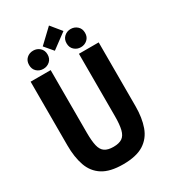

<svg xmlns="http://www.w3.org/2000/svg" viewBox="-226 -1034 1012 1153"><g transform="rotate(-30 280.0 -457.5)"><path d="M278 15Q188 15 137 -17.5Q86 -50 65 -110Q44 -170 44 -251V-693H183V-260Q183 -202 191 -168Q199 -134 220.5 -119.5Q242 -105 280 -105Q319 -105 340.5 -119.5Q362 -134 370.5 -168.5Q379 -203 379 -261V-693H516V-251Q516 -170 494.5 -110Q473 -50 421.5 -17.5Q370 15 278 15ZM263 -781 213 -840 308 -930 367 -858ZM150 -721Q123 -721 104.5 -738Q86 -755 86 -784Q86 -813 104.5 -830Q123 -847 150 -847Q176 -847 195 -830Q214 -813 214 -784Q214 -755 195 -738Q176 -721 150 -721ZM410 -721Q384 -721 365 -738Q346 -755 346 -784Q346 -813 365 -830Q384 -847 410 -847Q436 -847 455 -830Q474 -813 474 -784Q474 -755 455 -738Q436 -721 410 -721Z"/></g></svg>

Font: Ubuntu Sans Mono
Style: Regular
Weight: 400
Monospace: yes
Designer: Dalton Maag Ltd
Foundry: Dalton Maag Ltd
Version: Version 1.006